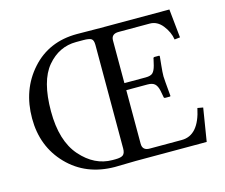

<svg xmlns="http://www.w3.org/2000/svg" viewBox="-94 -772 1056 900"><g transform="rotate(-15 434.5 -322.0)"><path d="M356 -32.2H369.1Q397.9 -32.2 408 -41Q418 -49.8 418 -71.8V-574.2Q418 -597.2 408 -604Q397.9 -610.8 369.1 -610.8H334Q251 -610.8 193.6 -543Q136.2 -475.1 136.2 -327.1Q136.2 -183.1 202.6 -107.7Q269 -32.2 356 -32.2ZM357.9 2Q218.8 1 130.4 -90.1Q42 -181.2 42 -317.9Q42 -457 126.5 -551.5Q210.9 -646 347.2 -646Q417 -645 460.9 -645H539.1H795.9L810.1 -505.9L783.2 -502.9Q777.3 -540 751.7 -572.5Q726.1 -605 689.9 -605H539.1Q502.9 -605 502.9 -573.2V-366.2H606Q630.9 -366.2 640.9 -376.2Q650.9 -386.2 657.2 -410.2L664.1 -439.9Q664.1 -447.8 670.9 -448.2H692.9Q695.8 -448.2 695.8 -443.8Q694.8 -432.6 691.4 -400.4Q688 -368.2 688 -349.1Q688 -337.9 695.8 -252.9L693.8 -250H670.9Q663.1 -250 663.1 -256.8L657.2 -288.1Q652.3 -311 641.1 -321.5Q629.9 -332 606 -332H502.9V-71.8Q502.9 -38.6 539.1 -39.1H693.8Q776.9 -39.1 803.2 -165L830.1 -160.2L804.2 0H460Z"/></g></svg>

Font: Linux Libertine
Style: Regular
Weight: 400
Designer: Philipp H. Poll
Foundry: Philipp H. Poll
Version: Version 5.3.0 ; ttfautohint (v0.9)